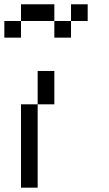

<svg xmlns="http://www.w3.org/2000/svg" viewBox="-20 -866 502 886"><path d="M307.7 -769.2V-846.2H384.6V-769.2ZM230.8 -769.2H307.7V-692.3H230.8ZM76.9 -769.2V-846.2H230.8V-769.2ZM0 -769.2H76.9V-692.3H0ZM76.9 0V-384.6H153.8V0ZM153.8 -384.6V-538.5H230.8V-384.6Z"/></svg>

Font: Mintsoda - Lime Green 13x16
Style: Regular
Weight: 400
Designer: Mintsoda-15
Version: Version 1.0